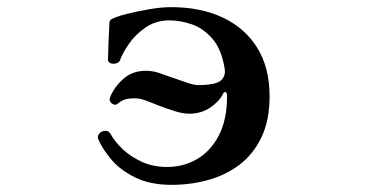

<svg xmlns="http://www.w3.org/2000/svg" viewBox="-20 -505 1040 537"><path d="M460 12Q401 12 359.5 -8Q318 -28 293 -57Q268 -86 256 -113Q252 -120 255 -127Q258 -134 265 -137Q282 -144 290 -129Q301 -109 323 -88Q345 -67 376.5 -52.5Q408 -38 447 -38Q493 -38 531 -60Q569 -82 592 -126Q615 -170 615 -236Q615 -247 610.5 -247.5Q606 -248 604 -243Q594 -222 568.5 -204.5Q543 -187 509 -187Q492 -187 471 -193.5Q450 -200 431 -207Q411 -215 391.5 -222.5Q372 -230 359 -230Q338 -230 328.5 -226.5Q319 -223 309 -215Q305 -211 299.5 -212.5Q294 -214 291 -217Q284 -224 288 -233Q299 -261 324.5 -284Q350 -307 387 -307Q406 -307 421.5 -302Q437 -297 459 -289Q480 -282 501 -274.5Q522 -267 535 -267Q558 -267 575.5 -270.5Q593 -274 601 -283Q612 -296 608 -315Q599 -369 573 -398Q547 -427 515 -437.5Q483 -448 454 -448Q416 -448 387 -428Q358 -408 340 -381.5Q322 -355 315 -335Q313 -331 307 -328.5Q301 -326 296 -327Q289 -327 285.5 -330.5Q282 -334 282 -338Q282 -340 282.5 -354Q283 -368 283.5 -386Q284 -404 285 -419.5Q286 -435 286 -441Q287 -449 292 -451.5Q297 -454 304 -457Q314 -461 340.5 -467.5Q367 -474 399.5 -479.5Q432 -485 459 -485Q542 -485 604 -455.5Q666 -426 700 -370.5Q734 -315 734 -236Q734 -168 711 -120.5Q688 -73 649.5 -44Q611 -15 562 -1.5Q513 12 460 12Z"/></svg>

Font: Zen Old Mincho Black
Style: Regular
Weight: 900
Designer: Yoshimichi Ohira
Foundry: Positype
Version: Version 1.001